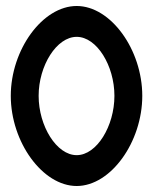

<svg xmlns="http://www.w3.org/2000/svg" viewBox="-20 -610 513 641"><path d="M16 -290C16 -136 122 11 236 11C350 11 455 -136 455 -290C455 -444 350 -590 236 -590C122 -590 16 -444 16 -290ZM109 -290C109 -391 169 -487 236 -487C303 -487 362 -391 362 -290C362 -189 303 -92 236 -92C169 -92 109 -189 109 -290Z"/></svg>

Font: Charger Sport
Style: BdNrw
Weight: 700
Designer: Jasper
Foundry: Cannot Into Space Fonts
Version: Version 1.1